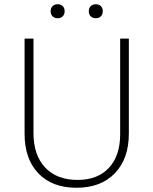

<svg xmlns="http://www.w3.org/2000/svg" viewBox="-20 -876 724 906"><path d="M456 -799Q447 -790 432 -790Q417 -790 408 -799Q399 -808 399 -823Q399 -838 408 -847Q417 -856 432 -856Q447 -856 456 -847Q465 -838 465 -823Q465 -808 456 -799ZM276 -799Q267 -790 252 -790Q237 -790 228 -799Q219 -808 219 -823Q219 -838 228 -847Q237 -856 252 -856Q267 -856 276 -847Q285 -838 285 -823Q285 -808 276 -799ZM96 -245V-694H138V-248Q138 -144 193 -85.5Q248 -27 346 -27Q441 -27 494 -84Q547 -141 547 -243V-694H588V-246Q588 -127 522 -58.5Q456 10 341 10Q226 10 161 -58Q96 -126 96 -245Z"/></svg>

Font: Cantarell Light
Style: Regular
Weight: 300
Designer: Dave Crossland, Nikolaus Waxweiler, Florian Fecher, Jacques Le Bailly, Eben Sorkin, Alexei Vanyashin, Alexios Zavras, Em
Version: Version 0.303